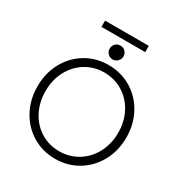

<svg xmlns="http://www.w3.org/2000/svg" viewBox="-220 -1138 1239 1306"><g transform="rotate(30 399.5 -485.0)"><path d="M50.8 -360.4Q50.8 -463.9 96.2 -547.9Q141.6 -631.8 221.2 -679.7Q300.8 -727.5 398.4 -727.5Q497.1 -727.5 577.1 -679.7Q657.2 -631.8 703.1 -547.6Q749 -463.4 749 -359.4Q749 -255.9 703.1 -171.9Q657.2 -87.9 577.4 -40Q497.6 7.8 399.4 7.8Q301.8 7.8 221.9 -40.3Q142.1 -88.4 96.4 -172.4Q50.8 -256.3 50.8 -360.4ZM684.6 -360.4Q684.6 -448.2 647 -518.8Q609.4 -589.4 543.9 -629.2Q478.5 -668.9 398.4 -668.9Q319.8 -668.9 254.6 -629.2Q189.5 -589.4 151.9 -518.8Q114.3 -448.2 114.3 -360.4Q114.3 -272 151.4 -201.2Q188.5 -130.4 253.4 -90.6Q318.4 -50.8 398.4 -50.8Q479 -50.8 544.4 -91.1Q609.9 -131.3 647.2 -202.1Q684.6 -272.9 684.6 -360.4ZM347.7 -827.1Q347.7 -850.6 363.3 -866.5Q378.9 -882.3 402.3 -881.8Q424.3 -882.3 439.9 -866.7Q455.6 -851.1 456.1 -828.1Q455.6 -805.7 439.9 -789.8Q424.3 -773.9 402.3 -773.4Q379.4 -773.4 363.5 -789.3Q347.7 -805.2 347.7 -827.1ZM225.6 -976.6H569.3V-927.7H225.6Z"/></g></svg>

Font: Reddit Sans Fudge Light
Style: Regular
Weight: 300
Designer: Stephen Hutchings
Foundry: Reddit
Version: Version 1.013